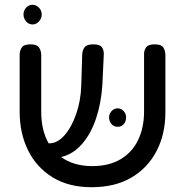

<svg xmlns="http://www.w3.org/2000/svg" viewBox="-20 -767 772 801"><path d="M362 14Q266 14 199 -27.5Q132 -69 97 -140Q62 -211 62 -301V-537Q62 -555 70.5 -568.5Q79 -582 107 -582Q134 -582 143 -568.5Q152 -555 152 -536V-301Q152 -223 183 -169H185Q220 -169 249.5 -203Q279 -237 298 -292Q317 -347 319 -410L323 -541Q324 -558 333 -570Q342 -582 369 -582Q397 -582 405.5 -569.5Q414 -557 413 -539L407 -412Q402 -336 380.5 -272Q359 -208 321.5 -165.5Q284 -123 235 -112Q287 -74 365 -74Q435 -74 483.5 -103Q532 -132 556.5 -183.5Q581 -235 581 -302V-543Q581 -558 590 -570Q599 -582 626 -582Q653 -582 661.5 -568.5Q670 -555 670 -536V-299Q670 -209 634 -138.5Q598 -68 529.5 -27Q461 14 362 14ZM471 -238Q455 -238 445 -249.5Q435 -261 435 -278Q435 -292 445.5 -303.5Q456 -315 471 -315Q485 -315 495.5 -304Q506 -293 506 -278Q506 -260 496 -249Q486 -238 471 -238ZM116 -665Q100 -665 89 -677.5Q78 -690 78 -707Q78 -723 89 -735Q100 -747 116 -747Q131 -747 142.5 -735Q154 -723 154 -707Q154 -690 142.5 -677.5Q131 -665 116 -665Z"/></svg>

Font: Fredoka
Style: Regular
Weight: 400
Designer: Ben Nathan
Foundry: Milena B. Brandão, Ben Nathan
Version: Version 2.001